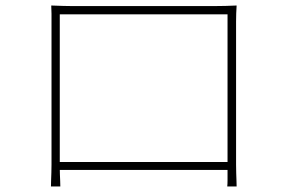

<svg xmlns="http://www.w3.org/2000/svg" viewBox="-20 -681 1040 697"><path d="M166 -661Q195 -660 209.5 -659.5Q224 -659 239 -659Q246 -659 276.5 -659Q307 -659 352.5 -659Q398 -659 451 -659Q504 -659 556.5 -659Q609 -659 653.5 -659Q698 -659 727 -659Q756 -659 762 -659Q776 -659 798.5 -659.5Q821 -660 839 -661Q838 -647 837.5 -632Q837 -617 837 -603Q837 -596 837 -566.5Q837 -537 837 -493.5Q837 -450 837 -399Q837 -348 837 -298Q837 -248 837 -206Q837 -164 837 -137Q837 -110 837 -107Q837 -98 837 -83.5Q837 -69 837.5 -53Q838 -37 838.5 -24Q839 -11 839 -4H805Q806 -13 806 -27Q806 -41 806 -57.5Q806 -74 806 -88Q806 -91 806 -122Q806 -153 806 -201.5Q806 -250 806 -307.5Q806 -365 806 -421.5Q806 -478 806 -525Q806 -572 806 -600.5Q806 -629 806 -629H197Q197 -629 197 -601Q197 -573 197 -526Q197 -479 197 -423Q197 -367 197 -310Q197 -253 197 -204.5Q197 -156 197 -124.5Q197 -93 197 -88Q197 -81 197 -70Q197 -59 197.5 -47Q198 -35 198.5 -23.5Q199 -12 199 -4H165Q165 -12 165.5 -25.5Q166 -39 166.5 -54.5Q167 -70 167 -84Q167 -98 167 -106Q167 -111 167 -139Q167 -167 167 -210.5Q167 -254 167 -305Q167 -356 167 -406.5Q167 -457 167 -500Q167 -543 167 -571Q167 -599 167 -603Q167 -616 167 -631Q167 -646 166 -661ZM822 -93V-64H186V-93Z"/></svg>

Font: Noto Sans SC Thin
Style: Regular
Weight: 100
Designer: Ryoko NISHIZUKA 西塚涼子 (kana, bopomofo & ideographs); Paul D. Hunt (Latin, Greek & Cyrillic); Sandoll Communications 산돌커뮤니
Foundry: Adobe
Version: Version 2.004-H2;hotconv 1.0.118;makeotfexe 2.5.65603